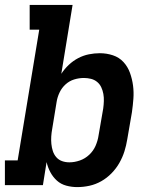

<svg xmlns="http://www.w3.org/2000/svg" viewBox="-24 -755 644 783"><path d="M291 8Q268 8 246 2Q224 -4 208 -18.5Q192 -33 181.5 -52.5Q171 -72 166 -94L151 0H-4V-101H48L136 -634H97V-735H272L226 -454Q239 -474 256.5 -490.5Q274 -507 295 -518Q316 -529 338.5 -533.5Q361 -538 383 -538Q411 -538 436.5 -529.5Q462 -521 479.5 -502Q497 -483 506 -458Q515 -433 518.5 -406.5Q522 -380 520 -352.5Q518 -325 514 -297L495 -187Q491 -162 483.5 -138Q476 -114 463 -91Q450 -68 431 -48.5Q412 -29 389 -16Q366 -3 341 2.5Q316 8 291 8ZM259 -93Q280 -93 301.5 -100.5Q323 -108 340 -124Q357 -140 366 -161Q375 -182 378 -203L397 -313Q399 -328 399.5 -343Q400 -358 397.5 -372Q395 -386 389 -399Q383 -412 372 -421Q361 -430 347 -433.5Q333 -437 318 -437Q298 -437 278.5 -431Q259 -425 243.5 -411Q228 -397 219 -378Q210 -359 207 -340L189 -230Q186 -214 185 -198.5Q184 -183 185.5 -168Q187 -153 191.5 -139Q196 -125 205.5 -114Q215 -103 229 -98Q243 -93 259 -93Z"/></svg>

Font: Iosevka Slab Extended Oblique
Style: Bold
Weight: 700
Width: 7
Italic angle: -9°
Monospace: yes
Designer: Belleve Invis
Foundry: Belleve Invis
Version: Version 11.1.1; ttfautohint (v1.8.3)